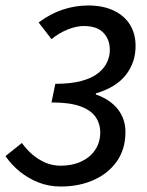

<svg xmlns="http://www.w3.org/2000/svg" viewBox="-31 -669 538 701"><path d="M191 12Q148 12 110.5 -2.5Q73 -17 42 -42Q11 -67 -11 -99L49 -147Q65 -124 86.5 -105.5Q108 -87 134 -75.5Q160 -64 191 -64Q233 -64 266 -79.5Q299 -95 317 -122.5Q335 -150 335 -185Q335 -217 318 -242Q301 -267 262 -281Q223 -295 157 -295L171 -363Q228 -363 266.5 -373.5Q305 -384 327.5 -402Q350 -420 360 -442Q370 -464 370 -486Q370 -525 346.5 -549.5Q323 -574 275 -574Q248 -574 216.5 -561.5Q185 -549 157 -526L110 -587Q153 -619 198.5 -634Q244 -649 291 -649Q345 -649 384 -630.5Q423 -612 443.5 -579Q464 -546 464 -501Q464 -441 428.5 -395.5Q393 -350 319 -328V-324Q371 -306 399 -270.5Q427 -235 427 -187Q427 -125 396 -80.5Q365 -36 311.5 -12Q258 12 191 12Z"/></svg>

Font: Source Sans 3 Medium
Style: Italic
Weight: 500
Italic angle: -11°
Designer: Paul D. Hunt
Foundry: Adobe
Version: Version 3.052;hotconv 1.1.0;makeotfexe 2.6.0